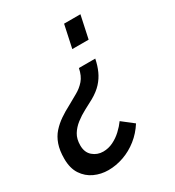

<svg xmlns="http://www.w3.org/2000/svg" viewBox="-211 -610 845 926"><g transform="rotate(-30 212.0 -146.5)"><path d="M334 -285Q327 -250 314 -221Q301 -192 279 -168Q257 -144 222 -124Q196 -110 168.5 -95.5Q141 -81 116.5 -62Q92 -43 77 -18.5Q62 6 62 42Q62 81 86.5 102Q111 123 144 123Q173 123 199.5 110Q226 97 248 76.5Q270 56 285 35L348 84Q322 125 285.5 154Q249 183 206.5 198Q164 213 121 213Q80 213 44 196.5Q8 180 -14.5 146Q-37 112 -37 59Q-37 13 -25.5 -20Q-14 -53 7 -76.5Q28 -100 55 -118.5Q82 -137 113 -153Q141 -169 168 -184Q195 -199 215 -222Q235 -245 243 -285ZM379 -506 352 -380H261L288 -506Z"/></g></svg>

Font: Raleway Thin SemiBold
Style: Italic
Weight: 600
Italic angle: -12°
Version: Version 4.026